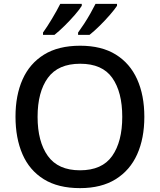

<svg xmlns="http://www.w3.org/2000/svg" viewBox="-20 -961 825 991"><path d="M725 -358Q725 -247 688 -164.5Q651 -82 577 -36Q503 10 393 10Q280 10 206 -36Q132 -82 96 -165Q60 -248 60 -359Q60 -469 96.5 -551Q133 -633 207 -679Q281 -725 394 -725Q504 -725 577.5 -679.5Q651 -634 688 -551.5Q725 -469 725 -358ZM174 -358Q174 -230 227 -156Q280 -82 393 -82Q507 -82 559 -156Q611 -230 611 -358Q611 -486 559.5 -559Q508 -632 394 -632Q280 -632 227 -559Q174 -486 174 -358ZM584 -931Q573 -914 548 -885Q523 -856 494 -827.5Q465 -799 442 -781H383V-793Q397 -812 414 -838Q431 -864 446.5 -891.5Q462 -919 473 -941H584ZM402 -931Q392 -914 367 -885Q342 -856 313 -827.5Q284 -799 261 -781H202V-793Q223 -822 248.5 -864.5Q274 -907 291 -941H402Z"/></svg>

Font: Noto Sans Myanmar Medium
Style: Regular
Weight: 500
Designer: Monotype Design Team
Foundry: Monotype Imaging Inc.
Version: Version 2.107; ttfautohint (v1.8.4.7-5d5b)